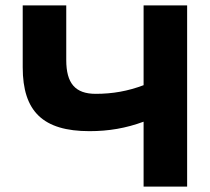

<svg xmlns="http://www.w3.org/2000/svg" viewBox="-20 -690 776 710"><path d="M64 -670V-441C64 -278 139 -205 311 -205C382 -205 446 -216 511 -240V0H672V-670H511V-375C453 -353 396 -343 334 -343C258 -343 225 -382 225 -468V-670Z"/></svg>

Font: LT Wave Text Black
Style: Regular
Weight: 900
Designer: Daniel Lyons
Version: Version 2.5 (Glyphs App)